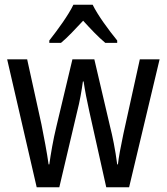

<svg xmlns="http://www.w3.org/2000/svg" viewBox="-20 -786 699 806"><path d="M369 -766H288C267 -722 223 -662 187 -616V-606H236C264 -629 296 -664 329 -699C361 -664 392 -631 422 -606H472V-616C437 -659 391 -721 369 -766ZM355 -318 426 0H522L650 -537H567L498 -224C487 -172 478 -124 475 -96H472C464 -158 452 -216 442 -255L376 -537H284L217 -256C203 -199 193 -139 187 -96H184C177 -147 165 -208 154 -264L94 -537H10L134 0H229L304 -318C315 -360 323 -407 328 -444H331C336 -409 345 -362 355 -318Z"/></svg>

Font: Noto Sans Condensed
Style: Regular
Weight: 400
Width: 3
Designer: Monotype Design Team
Foundry: Monotype Imaging Inc.
Version: Version 2.013